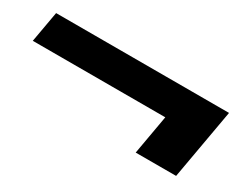

<svg xmlns="http://www.w3.org/2000/svg" viewBox="-46 -605 715 576"><g transform="rotate(30 311.0 -316.5)"><path d="M439 -195 463 -331H4L23 -438H622L579 -195Z"/></g></svg>

Font: DM Sans 9pt ExtraBold
Style: Italic
Weight: 800
Italic angle: -10°
Version: Version 4.004;gftools[0.9.30]